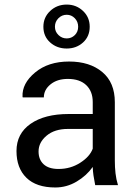

<svg xmlns="http://www.w3.org/2000/svg" viewBox="-20 -806 590 836"><path d="M394.5 0Q389.6 -23.9 387 -42.2Q384.3 -60.5 383.8 -79.1Q356.9 -41 313.7 -15.4Q270.5 10.3 220.7 10.3Q138.2 10.3 95 -32Q51.8 -74.2 51.8 -148.4Q51.8 -224.1 113 -266.8Q174.3 -309.6 279.3 -309.6H383.8V-361.8Q383.8 -408.2 355.5 -435.3Q327.1 -462.4 275.4 -462.4Q229 -462.4 200 -438.7Q170.9 -415 170.9 -381.8H79.1L78.1 -384.8Q75.2 -442.4 132.6 -490.2Q189.9 -538.1 280.8 -538.1Q370.6 -538.1 425.3 -492.4Q480 -446.8 480 -360.8V-106.4Q480 -78.1 482.9 -51.8Q485.8 -25.4 493.7 0ZM234.9 -70.3Q287.1 -70.3 329.1 -97.2Q371.1 -124 383.8 -158.7V-244.6H275.9Q217.8 -244.6 182.9 -215.3Q147.9 -186 147.9 -146.5Q147.9 -111.3 169.9 -90.8Q191.9 -70.3 234.9 -70.3ZM168.9 -689.5Q168.9 -730.5 198.5 -758.3Q228 -786.1 270.5 -786.1Q312 -786.1 341.3 -758.5Q370.6 -731 370.6 -689.5Q370.6 -647.5 341.6 -621.1Q312.5 -594.7 270.5 -594.7Q228 -594.7 198.5 -621.1Q168.9 -647.5 168.9 -689.5ZM219.2 -689.5Q219.2 -668.5 234.4 -653.6Q249.5 -638.7 270.5 -638.7Q291 -638.7 305.7 -653.1Q320.3 -667.5 320.3 -689.5Q320.3 -711.4 305.7 -726.6Q291 -741.7 270.5 -741.7Q249.5 -741.7 234.4 -726.6Q219.2 -711.4 219.2 -689.5Z"/></svg>

Font: GeogebraSans
Style: Regular
Weight: 400
Designer: Google
Version: Version 1.100140; 2013